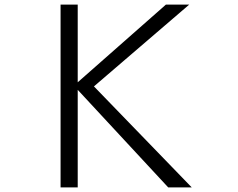

<svg xmlns="http://www.w3.org/2000/svg" viewBox="-20 -790 1040 840"><path d="M819 30 391 -412 808 -770H706L320 -430V-770H245V30H320V-397L716 30Z"/></svg>

Font: LINE Seed JP App_OTF Regular
Style: Regular
Weight: 400
Designer: LY Corporation & Fontrix & Fontworks
Version: Version 1.002